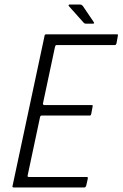

<svg xmlns="http://www.w3.org/2000/svg" viewBox="-20 -824 539 844"><path d="M40 0Q37 0 35.5 -1.5Q34 -3 35 -6L176 -667Q176 -673 183 -673H494Q498 -673 498.5 -672Q499 -671 498 -666L492 -633Q490 -629 489 -627.5Q488 -626 484 -626H230Q226 -626 224.5 -624Q223 -622 222 -619L169 -370Q168 -367 170 -364.5Q172 -362 175 -362H382Q387 -362 387.5 -361Q388 -360 387 -355L381 -323Q380 -319 378.5 -317.5Q377 -316 373 -316H164Q160 -316 158.5 -314.5Q157 -313 156 -309L102 -55Q101 -51 101.5 -48.5Q102 -46 108 -46H360Q365 -46 365.5 -45Q366 -44 366 -39L359 -8Q357 -3 355.5 -1.5Q354 0 350 0ZM357 -720Q353 -720 351.5 -721.5Q350 -723 347 -725L282 -798Q281 -800 282 -802Q283 -804 285 -804H332Q336 -804 338.5 -802.5Q341 -801 344 -798L392 -727Q394 -724 393.5 -722Q393 -720 389 -720Z"/></svg>

Font: Glory Thin Light
Style: Italic
Weight: 300
Italic angle: -12°
Version: Version 1.011